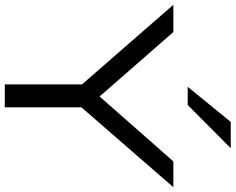

<svg xmlns="http://www.w3.org/2000/svg" viewBox="-120 -874 985 803"><g transform="rotate(90 372.5 -472.5)"><path d="M324 0V-358L344 -300L-9 -705H105L382 -388H367L646 -705H754L402 -300L420 -358V0ZM334 -765 481 -945H591L410 -765Z"/></g></svg>

Font: Nunito Sans 10pt Expanded
Style: Regular
Weight: 400
Width: 7
Designer: Vernon Adams
Foundry: Vernon Adams
Version: Version 3.101;gftools[0.9.27]